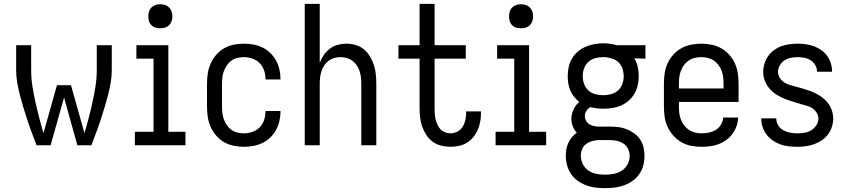

<svg xmlns="http://www.w3.org/2000/svg" viewBox="-20 -755 4415 998"><path d="M170 0Q158 -32 146 -63.5Q134 -95 123.5 -127Q113 -159 103 -191.5Q93 -224 84.5 -256.5Q76 -289 70 -322.5Q64 -356 64 -390V-520H142V-390Q142 -348 148.5 -307Q155 -266 164 -225Q173 -184 183.5 -143.5Q194 -103 206 -63L276 -312H349L419 -63Q431 -103 441.5 -143.5Q452 -184 461 -225Q470 -266 476.5 -307Q483 -348 483 -390V-520H561V-390Q561 -356 555 -322.5Q549 -289 540.5 -256.5Q532 -224 522 -191.5Q512 -159 501.5 -127Q491 -95 479 -63.5Q467 -32 455 0H382L313 -248L243 0Z M681 0V-70H778V-450H689V-520H855V-70H944V0ZM813 -608Q800 -608 788 -611.5Q776 -615 767 -624Q758 -633 754.5 -645Q751 -657 751 -670Q751 -683 754.5 -695Q758 -707 767 -716Q776 -725 788 -729Q800 -733 813 -733Q826 -733 838 -729Q850 -725 859 -716Q868 -707 872 -695Q876 -683 876 -670Q876 -657 872 -645Q868 -633 859 -624Q850 -615 838 -611.5Q826 -608 813 -608Z M1247 8Q1221 8 1194 2.5Q1167 -3 1144 -16.5Q1121 -30 1103.5 -50.5Q1086 -71 1075 -95.5Q1064 -120 1060 -146.5Q1056 -173 1056 -200V-320Q1056 -347 1060 -373.5Q1064 -400 1075 -424.5Q1086 -449 1103.5 -469.5Q1121 -490 1144 -503.5Q1167 -517 1194 -522.5Q1221 -528 1247 -528Q1272 -528 1297 -523.5Q1322 -519 1344.5 -508Q1367 -497 1385 -479.5Q1403 -462 1415 -440Q1427 -418 1432.5 -393.5Q1438 -369 1438 -344Q1438 -344 1438 -343.5Q1438 -343 1438 -342H1360Q1360 -342 1360 -342.5Q1360 -343 1360 -343Q1360 -366 1353 -388Q1346 -410 1330 -426.5Q1314 -443 1292 -450.5Q1270 -458 1247 -458Q1230 -458 1213.5 -454Q1197 -450 1183 -440Q1169 -430 1159.5 -416Q1150 -402 1144 -386.5Q1138 -371 1136 -354Q1134 -337 1134 -320V-200Q1134 -183 1136 -166Q1138 -149 1144 -133.5Q1150 -118 1159.5 -104Q1169 -90 1183 -80Q1197 -70 1213.5 -66Q1230 -62 1247 -62Q1270 -62 1292 -69.5Q1314 -77 1330 -93.5Q1346 -110 1353 -132Q1360 -154 1360 -177Q1360 -177 1360 -177.5Q1360 -178 1360 -178H1438Q1438 -177 1438 -176.5Q1438 -176 1438 -176Q1438 -151 1432.5 -126.5Q1427 -102 1415 -80Q1403 -58 1385 -40.5Q1367 -23 1344.5 -12Q1322 -1 1297 3.5Q1272 8 1247 8Z M1564 0V-735H1642V-429Q1650 -450 1663 -469Q1676 -488 1694.5 -502Q1713 -516 1735.5 -522Q1758 -528 1780 -528Q1805 -528 1829 -521Q1853 -514 1871.5 -498.5Q1890 -483 1903 -461.5Q1916 -440 1923.5 -416.5Q1931 -393 1933.5 -368.5Q1936 -344 1936 -320V0H1858V-320Q1858 -337 1856 -353.5Q1854 -370 1849 -385.5Q1844 -401 1834.5 -415Q1825 -429 1812 -439Q1799 -449 1783 -453.5Q1767 -458 1750 -458Q1733 -458 1717 -453.5Q1701 -449 1688 -439Q1675 -429 1665.5 -415Q1656 -401 1651 -385.5Q1646 -370 1644 -353.5Q1642 -337 1642 -320V0Z M2321 8Q2297 8 2273 2Q2249 -4 2229.5 -18Q2210 -32 2196.5 -52.5Q2183 -73 2175 -95.5Q2167 -118 2164 -142Q2161 -166 2161 -190V-450H2051V-520H2161V-735H2239V-520H2401V-450H2239V-190Q2239 -176 2240 -161.5Q2241 -147 2244.5 -133.5Q2248 -120 2254 -106.5Q2260 -93 2269.5 -83Q2279 -73 2293 -67.5Q2307 -62 2321 -62Q2340 -62 2357.5 -71Q2375 -80 2385 -96.5Q2395 -113 2399 -132Q2403 -151 2403 -170Q2403 -171 2402.5 -173Q2402 -175 2402 -176H2480Q2480 -174 2480 -171.5Q2480 -169 2480 -166Q2480 -144 2476 -122Q2472 -100 2463 -79.5Q2454 -59 2439.5 -41.5Q2425 -24 2406 -12.5Q2387 -1 2365 3.5Q2343 8 2321 8Z M2556 0V-70H2653V-450H2564V-520H2730V-70H2819V0ZM2688 -608Q2675 -608 2663 -611.5Q2651 -615 2642 -624Q2633 -633 2629.5 -645Q2626 -657 2626 -670Q2626 -683 2629.5 -695Q2633 -707 2642 -716Q2651 -725 2663 -729Q2675 -733 2688 -733Q2701 -733 2713 -729Q2725 -725 2734 -716Q2743 -707 2747 -695Q2751 -683 2751 -670Q2751 -657 2747 -645Q2743 -633 2734 -624Q2725 -615 2713 -611.5Q2701 -608 2688 -608Z M3125 223Q3100 223 3075 220Q3050 217 3026.5 208Q3003 199 2982.5 184.5Q2962 170 2948 149Q2934 128 2927.5 103.5Q2921 79 2921 54Q2921 37 2924 20Q2927 3 2934.5 -13Q2942 -29 2953 -42Q2964 -55 2978 -65Q2965 -79 2957.5 -98Q2950 -117 2950 -137Q2950 -162 2961 -185.5Q2972 -209 2991 -225Q2976 -237 2964 -252Q2952 -267 2944.5 -284.5Q2937 -302 2934 -321Q2931 -340 2931 -359Q2931 -383 2936 -406.5Q2941 -430 2953 -450.5Q2965 -471 2983 -486.5Q3001 -502 3023 -511.5Q3045 -521 3068.5 -525.5Q3092 -530 3115 -530Q3131 -530 3146 -528Q3161 -526 3175 -523L3184 -520H3335V-450L3277 -452Q3290 -431 3295 -407Q3300 -383 3300 -359Q3300 -336 3295 -312.5Q3290 -289 3278 -268.5Q3266 -248 3248 -232Q3230 -216 3208 -206.5Q3186 -197 3162.5 -193.5Q3139 -190 3115 -190Q3098 -190 3081.5 -192Q3065 -194 3048 -198Q3036 -191 3028 -178.5Q3020 -166 3020 -151Q3020 -139 3025.5 -128.5Q3031 -118 3041 -111Q3051 -104 3062.5 -101Q3074 -98 3086 -97Q3087 -97 3088 -97Q3089 -97 3090 -97Q3093 -97 3095.5 -97Q3098 -97 3101 -97H3149Q3172 -97 3194 -94.5Q3216 -92 3237 -83.5Q3258 -75 3276.5 -62Q3295 -49 3307.5 -30Q3320 -11 3325 11Q3330 33 3330 56Q3330 81 3323.5 105.5Q3317 130 3302.5 150.5Q3288 171 3267.5 185.5Q3247 200 3223.5 208.5Q3200 217 3175 220Q3150 223 3125 223ZM3115 -260Q3136 -260 3156.5 -265.5Q3177 -271 3192.5 -285Q3208 -299 3215 -319Q3222 -339 3222 -359Q3222 -378 3216 -397Q3210 -416 3196.5 -429.5Q3183 -443 3164.5 -449.5Q3146 -456 3126 -458H3115Q3115 -458 3114.5 -458Q3114 -458 3114 -458Q3094 -458 3073.5 -452.5Q3053 -447 3038 -433Q3023 -419 3016 -399.5Q3009 -380 3009 -359Q3009 -339 3016 -319Q3023 -299 3038.5 -285Q3054 -271 3074.5 -265.5Q3095 -260 3115 -260ZM3125 153Q3148 153 3170.5 148.5Q3193 144 3212 132Q3231 120 3242 99.5Q3253 79 3253 56Q3253 37 3245 19.5Q3237 2 3221 -8.5Q3205 -19 3186.5 -23Q3168 -27 3149 -27H3101Q3098 -27 3095 -27Q3092 -27 3090 -27Q3073 -26 3056 -21Q3039 -16 3025.5 -5.5Q3012 5 3005.5 21Q2999 37 2999 54Q2999 77 3009.5 98Q3020 119 3038.5 131.5Q3057 144 3079.5 148.5Q3102 153 3125 153Z M3627 8Q3600 8 3573 3Q3546 -2 3522.5 -15.5Q3499 -29 3480.5 -49.5Q3462 -70 3450.5 -94.5Q3439 -119 3435 -146Q3431 -173 3431 -200V-320Q3431 -347 3435 -374Q3439 -401 3450 -425.5Q3461 -450 3479.5 -470.5Q3498 -491 3521 -504Q3544 -517 3571 -522.5Q3598 -528 3625 -528Q3652 -528 3679 -522.5Q3706 -517 3729 -504Q3752 -491 3770.5 -470.5Q3789 -450 3800 -425.5Q3811 -401 3815 -374Q3819 -347 3819 -320V-225H3509V-200Q3509 -183 3511 -166Q3513 -149 3519.5 -133Q3526 -117 3536.5 -103Q3547 -89 3561.5 -79.5Q3576 -70 3593 -66Q3610 -62 3627 -62Q3646 -62 3665.5 -66Q3685 -70 3701 -80Q3717 -90 3727.5 -107Q3738 -124 3739 -144H3817Q3816 -121 3808.5 -99.5Q3801 -78 3787.5 -59.5Q3774 -41 3755.5 -27.5Q3737 -14 3716 -6Q3695 2 3672 5Q3649 8 3627 8ZM3741 -295V-320Q3741 -337 3739 -354Q3737 -371 3731 -387Q3725 -403 3714.5 -417Q3704 -431 3690 -440.5Q3676 -450 3659 -454Q3642 -458 3625 -458Q3608 -458 3591 -454Q3574 -450 3560 -440.5Q3546 -431 3535.5 -417Q3525 -403 3519 -387Q3513 -371 3511 -354Q3509 -337 3509 -320V-295Z M4124 8Q4101 8 4079 5.5Q4057 3 4036 -4.5Q4015 -12 3996.5 -25Q3978 -38 3964.5 -55.5Q3951 -73 3944 -94.5Q3937 -116 3937 -138Q3937 -139 3937 -139Q3937 -139 3937 -140H4015Q4015 -140 4015 -139.5Q4015 -139 4015 -139Q4015 -120 4025 -103.5Q4035 -87 4051.5 -78Q4068 -69 4086.5 -65.5Q4105 -62 4124 -62Q4142 -62 4161 -65Q4180 -68 4196 -77.5Q4212 -87 4223 -103.5Q4234 -120 4234 -139Q4234 -153 4226.5 -166.5Q4219 -180 4207.5 -189Q4196 -198 4182 -202.5Q4168 -207 4154 -211H4153Q4130 -218 4106.5 -225Q4083 -232 4061 -240.5Q4039 -249 4018 -262Q3997 -275 3981 -293Q3965 -311 3956 -334Q3947 -357 3947 -381Q3947 -403 3953.5 -424Q3960 -445 3972.5 -463Q3985 -481 4002.5 -494Q4020 -507 4040.5 -514.5Q4061 -522 4083 -525Q4105 -528 4126 -528Q4148 -528 4169.5 -525Q4191 -522 4211 -514.5Q4231 -507 4249 -494.5Q4267 -482 4279.5 -464.5Q4292 -447 4298.5 -426Q4305 -405 4305 -383Q4305 -383 4305 -382.5Q4305 -382 4305 -382H4227Q4227 -382 4227 -382.5Q4227 -383 4227 -383Q4227 -400 4218 -416Q4209 -432 4194 -441.5Q4179 -451 4161.5 -454.5Q4144 -458 4126 -458Q4108 -458 4090.5 -454.5Q4073 -451 4058 -441.5Q4043 -432 4033.5 -415.5Q4024 -399 4024 -382Q4024 -365 4033.5 -350Q4043 -335 4057.5 -326Q4072 -317 4088.5 -312.5Q4105 -308 4121.5 -303.5Q4138 -299 4154.5 -294Q4171 -289 4187 -283.5Q4203 -278 4218 -270.5Q4233 -263 4247 -253.5Q4261 -244 4273 -231.5Q4285 -219 4293.5 -204.5Q4302 -190 4306.5 -173Q4311 -156 4311 -139Q4311 -117 4304 -95.5Q4297 -74 4283.5 -56Q4270 -38 4251.5 -25.5Q4233 -13 4212 -5.5Q4191 2 4168.5 5Q4146 8 4124 8Z"/></svg>

Font: Zed Sans
Style: Regular
Weight: 400
Designer: Belleve Invis
Foundry: Belleve Invis
Version: Version 1.0.0; ttfautohint (v1.8.4)